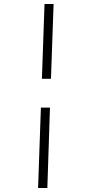

<svg xmlns="http://www.w3.org/2000/svg" viewBox="-20 -823 427 953"><path d="M169 110 183 -289H228L215 110ZM188 -432 201 -803H246L233 -432Z"/></svg>

Font: Literata 24pt Light
Style: Italic
Weight: 300
Italic angle: -2°
Designer: Latin by Veronika Burian and Jose Scaglione. Greek by Irene Vlachou. Cyrillic by Vera Evstafieva
Foundry: TypeTogether
Version: Version 3.103;gftools[0.9.29]